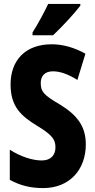

<svg xmlns="http://www.w3.org/2000/svg" viewBox="-20 -950 485 980"><path d="M390 -921V-930H226C205 -886 179 -837 146 -784V-770H251C299 -815 363 -885 390 -921ZM418 -213C418 -307 372 -364 285 -417C203 -465 188 -482 188 -527C188 -561 208 -586 250 -586C286 -586 327 -572 375 -542L416 -676C360 -707 302 -724 244 -724C110 -724 34 -643 34 -519C34 -406 87 -358 171 -307C250 -259 263 -236 263 -197C263 -159 240 -131 193 -131C145 -131 84 -151 30 -186V-32C87 -1 140 10 201 10C333 10 418 -82 418 -213Z"/></svg>

Font: Noto Sans Khmer UI ExtraCondensed ExtraBold
Style: Regular
Weight: 800
Width: 2
Designer: Danh Hong and the Monotype Design Team
Foundry: Monotype Imaging Inc.
Version: Version 2.002